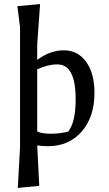

<svg xmlns="http://www.w3.org/2000/svg" viewBox="-20 -700 532 939"><path d="M78 21V-567L65 -670L176 -680L162 -482V-407Q225 -454 292.5 -454Q360 -454 401 -398Q442 -342 442 -246Q442 -128 379.5 -56.5Q317 15 214 15Q183 15 162 11L172 209L67 219ZM162 -57Q184 -46 228 -46Q272 -46 313 -56Q350 -101 350 -215Q350 -385 261 -385Q213 -385 162 -361Z"/></svg>

Font: Galdeano
Style: Regular
Weight: 400
Designer: Dario Manuel Muhafara
Foundry: Dario Manuel Muhafara
Version: Version 1.001